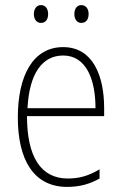

<svg xmlns="http://www.w3.org/2000/svg" viewBox="-20 -724 479 754"><path d="M113 -669C113 -649 123 -634 141 -634C159 -634 169 -648 169 -669C169 -689 159 -704 141 -704C123 -704 113 -688 113 -669ZM272 -669C272 -649 282 -634 299 -634C318 -634 328 -648 328 -669C328 -690 317 -704 299 -704C282 -704 272 -689 272 -669ZM228 -539C109 -539 50 -426 50 -263C50 -98 111 10 244 10C294 10 334 -2 371 -23V-59C327 -33 291 -23 246 -23C140 -23 86 -109 86 -268H389V-299C389 -428 344 -539 228 -539ZM228 -506C317 -506 355 -415 355 -299H88C95 -437 147 -506 228 -506Z"/></svg>

Font: Noto Sans Bengali Condensed ExtraLight
Style: Regular
Weight: 200
Width: 3
Designer: Joana Ranito - Universal Thirst; Jelle Bosma - Monotype Design Team
Foundry: Universal Thirst ehf.
Version: Version 3.000